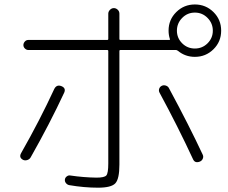

<svg xmlns="http://www.w3.org/2000/svg" viewBox="-20 -830 1040 877"><path d="M85.9 -99.6Q64.5 -110.4 77.1 -131.8Q161.1 -279.3 227.5 -422.9Q238.3 -445.3 260.7 -436.5Q282.2 -427.7 273.4 -407.2Q207 -264.6 120.1 -111.3Q115.2 -102.5 105 -99.1Q94.7 -95.7 85.9 -99.6ZM752 -426.8Q844.7 -254.9 906.2 -123Q910.2 -114.3 906.2 -105Q902.3 -95.7 892.6 -91.8Q870.1 -83 861.3 -103.5Q793 -251 709 -406.2Q704.1 -415 707 -424.3Q710 -433.6 718.8 -438Q727.5 -442.4 737.8 -439Q748 -435.5 752 -426.8ZM812 -632.3Q835.9 -608.4 870.1 -608.4Q904.3 -608.4 928.2 -632.3Q952.1 -656.2 952.1 -689.9Q952.1 -723.6 928.2 -748Q904.3 -772.5 870.1 -772.5Q835.9 -772.5 812 -748Q788.1 -723.6 788.1 -689.9Q788.1 -656.2 812 -632.3ZM870.1 -570.3Q826.2 -570.3 793 -597.7Q787.1 -601.6 784.2 -601.6H530.3Q525.4 -601.6 525.4 -596.7V-78.1Q525.4 -12.7 506.8 7.3Q488.3 27.3 427.7 27.3Q364.3 27.3 295.9 15.6Q287.1 13.7 281.2 6.3Q275.4 -1 276.4 -9.8Q277.3 -18.6 285.2 -24.4Q293 -30.3 301.8 -28.3Q361.3 -19.5 420.9 -18.6Q457 -18.6 465.8 -28.8Q474.6 -39.1 474.6 -83V-596.7Q474.6 -601.6 469.7 -601.6H109.4Q100.6 -601.6 93.8 -608.4Q86.9 -615.2 86.9 -624Q86.9 -632.8 93.3 -640.1Q99.6 -647.5 109.4 -647.5H469.7Q474.6 -647.5 474.6 -652.3V-767.6Q474.6 -777.3 482.4 -785.2Q490.2 -793 500 -793Q509.8 -793 517.6 -785.6Q525.4 -778.3 525.4 -767.6V-652.3Q525.4 -647.5 530.3 -647.5H752.9Q757.8 -647.5 755.9 -652.3Q750 -669.9 750 -690.4Q750 -740.2 785.2 -774.9Q820.3 -809.6 870.1 -809.6Q919.9 -809.6 955.1 -774.9Q990.2 -740.2 990.2 -689.9Q990.2 -639.6 955.1 -605Q919.9 -570.3 870.1 -570.3Z"/></svg>

Font: Rounded-L Mgen+ 1m light
Style: Regular
Weight: 200
Designer: [Source Han Sans]
Ryoko NISHIZUKA  (kana & ideographs); Paul D. Hunt (Latin, Greek & Cyrillic); Wenlong ZHANG  (bopomofo
Version: Version 1.059.20150602